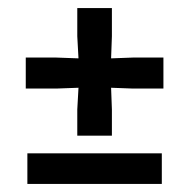

<svg xmlns="http://www.w3.org/2000/svg" viewBox="-20 -457 470 477"><path d="M172 -120V-185L175 -239L120 -237H44V-314H120L175 -312L172 -367V-437H258V-367L256 -312L310 -314H386V-237H310L256 -239L258 -185V-120ZM48 0V-76H382V0Z"/></svg>

Font: Rasa
Style: Bold
Weight: 700
Designer: Anna Giedrys (Yrsa+Rasa design), David Brezina (Yrsa art-direction, Rasa art-direction, design)
Foundry: Rosetta Type Foundry
Version: Version 2.004